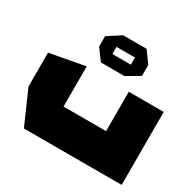

<svg xmlns="http://www.w3.org/2000/svg" viewBox="-173 -1014 1233 1208"><g transform="rotate(30 443.5 -410.0)"><path d="M598 0V-530H852V0H599ZM142 0 35 -243V-244H598V0ZM35 -244V-489L288 -536H289V-244ZM390 -736V-820H560L620 -737V-736ZM354 -602 294 -683V-684H524V-602ZM294 -684V-758L389 -820H390V-684ZM524 -602V-736H620V-658L525 -602Z"/></g></svg>

Font: Foldit Thin Black
Style: Regular
Weight: 900
Version: Version 1.003